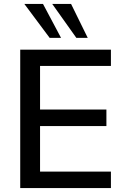

<svg xmlns="http://www.w3.org/2000/svg" viewBox="-20 -958 631 978"><path d="M83 0V-705H545V-622H184V-400H522V-316H184V-84H545V0ZM369 -765 246 -938H342L427 -765ZM233 -765 104 -938H199L291 -765Z"/></svg>

Font: Mulish SemiBold
Style: Regular
Weight: 600
Designer: Vernon Adams
Foundry: Vernon Adams
Version: Version 3.603; ttfautohint (v1.8.3)